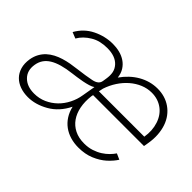

<svg xmlns="http://www.w3.org/2000/svg" viewBox="-93 -826 1109 1109"><g transform="rotate(45 461.5 -271.5)"><path d="M40.8 -150.2Q45.8 -179 58.1 -201Q70.3 -223 87.9 -239.2Q105.5 -255.3 127.3 -266.7Q149.1 -278.1 173.5 -285.5Q197.8 -293 223.5 -297.6Q249.3 -302.2 274.5 -305Q306.8 -308.9 333.1 -313Q359.4 -317.1 380.7 -321.4Q424 -329.9 428.6 -361.2L432.2 -383.9Q437.1 -414.1 432.4 -437.1Q427.6 -460.2 410.5 -478.7Q378.2 -513.8 312.1 -513.8Q283 -513.8 257.6 -507.8Q232.2 -501.8 209.9 -488.3Q165.1 -461.6 142.4 -421.9L104.8 -437.1Q137.8 -496.1 196.4 -524.9Q255 -553.6 318.2 -553.6Q346.9 -553.6 373.8 -546.9Q400.6 -540.1 421.9 -525.7Q443.2 -511.4 457.4 -489Q471.6 -466.6 475.1 -435.7Q494.3 -463.1 517.6 -484.9Q540.8 -506.7 567.3 -522Q593.8 -537.3 623 -545.5Q652.3 -553.6 683.2 -553.6Q744.7 -553.6 790.8 -521.7Q813.9 -505.7 831.1 -482.8Q848.4 -459.9 858.5 -430.6Q868.6 -401.3 871.1 -365.9Q873.6 -330.6 866.5 -290.1L861.9 -263.1H446L443.5 -250.7Q437.9 -202.8 445.8 -162.1Q453.8 -121.4 474.6 -91.8Q495.4 -62.1 528.6 -45.5Q561.8 -28.8 606.9 -28.8Q640.3 -28.8 668 -37.8Q695.7 -46.9 717.5 -60.7Q739.3 -74.6 755.3 -91.1Q771.3 -107.6 781.2 -122.5L817.1 -106.5Q808.9 -93.4 797.2 -79.7Q785.5 -66.1 770.2 -51.8Q739.3 -24.1 696.7 -6.4Q654.1 11.4 599.8 11.4Q564.3 11.4 533.2 2.1Q502.1 -7.1 477.5 -25.2Q452.8 -43.3 435.4 -70.1Q418 -96.9 409.8 -132.1Q373.6 -59.3 311.4 -23.8Q249.3 11.7 187.5 11.7Q152.3 11.7 122.7 1.1Q93 -9.6 72.8 -30.2Q52.6 -50.8 43.7 -81Q34.8 -111.2 40.8 -150.2ZM108.3 -60.7Q140.6 -28.4 198.5 -28.4Q239.3 -28.4 274.3 -44Q309.3 -59.7 336.3 -85.9Q363.3 -112.2 381 -147.4Q398.8 -182.5 404.8 -221.2L418.7 -301.5Q408 -293.7 389 -288Q370 -282.3 348.9 -278.2Q327.8 -274.1 307.4 -271.3Q286.9 -268.5 273.1 -266.7Q228 -261.4 194.2 -251.8Q160.5 -242.2 137.4 -227.8Q114.3 -213.4 101.2 -193.9Q88.1 -174.4 83.8 -148.8Q74.6 -93.8 108.3 -60.7ZM824.9 -302.6Q834.5 -359.7 818.2 -409.4Q810.4 -433.2 797.1 -452.4Q783.7 -471.6 765.4 -485.1Q747.2 -498.6 724.6 -505.9Q702.1 -513.1 676.1 -513.1Q640.6 -513.1 607.2 -499.3Q573.9 -485.4 545.5 -460.9Q517 -436.4 495 -402.9Q473 -369.3 459.9 -329.9L454.2 -302.6Z"/></g></svg>

Font: Inter P Extra Light
Style: Italic
Weight: 200
Italic angle: 9.39999°
Designer: Rasmus Andersson
Foundry: rsms
Version: Version 3.018;git-588b23468